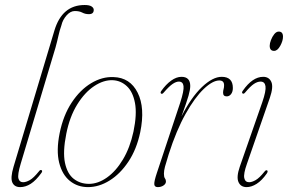

<svg xmlns="http://www.w3.org/2000/svg" viewBox="-20 -739 1149 766"><path d="M317.5 -719Q337 -719 345.5 -713.2Q354 -707.5 354 -699.5Q354 -682.5 334.5 -682.5Q320 -682.5 308.2 -688.8Q296.5 -695 278.5 -695Q261 -695 245.5 -677.5Q230 -660 225 -638Q217.5 -616.5 213 -595.8Q208.5 -575 201.5 -549.5L62.5 -85.5Q49.5 -42 53.5 -27Q57.5 -12 72 -12Q84 -12 99 -20.5Q114 -29 135 -55Q140.5 -63 146 -60Q150.5 -57 145.5 -49.5Q123.5 -19 102.8 -5.8Q82 7.5 60.5 7.5Q37.5 7.5 29.2 -11Q21 -29.5 34 -73.5L197 -617Q227.5 -719 317.5 -719Z M433 -431.5Q499 -429.5 529.2 -369.2Q559.5 -309 539.5 -211.5Q525 -143 492.2 -94Q459.5 -45 417.2 -18.8Q375 7.5 331 7.5Q289.5 7.5 258.8 -17.2Q228 -42 216 -90.2Q204 -138.5 218 -208Q232.5 -279 266 -329.8Q299.5 -380.5 343.5 -407Q387.5 -433.5 433 -431.5ZM335 -5.5Q371 -5.5 406.8 -30.8Q442.5 -56 470.5 -102.8Q498.5 -149.5 512.5 -214Q527 -283.5 518.5 -328.2Q510 -373 486 -395.2Q462 -417.5 430 -419Q393.5 -420.5 355.8 -395.5Q318 -370.5 288 -322Q258 -273.5 244.5 -205.5Q230 -133.5 239.2 -89.5Q248.5 -45.5 274.2 -25.5Q300 -5.5 335 -5.5Z M623 -365.5Q618.5 -368.5 623 -375.5Q642 -402.5 663 -417.5Q684 -432.5 704 -432.5Q739 -432.5 739 -396Q739 -381.5 732.2 -357.5Q725.5 -333.5 704 -274.5Q742.5 -350.5 785.5 -391.5Q828.5 -432.5 864.5 -432.5Q909 -432.5 909 -388Q909 -373 902 -363.8Q895 -354.5 884.5 -354.5Q870 -354.5 870 -369Q870 -377 872 -383.5Q874 -390 874 -399Q874 -418 855 -418Q828.5 -418 793 -384.2Q757.5 -350.5 720.5 -284.8Q683.5 -219 653 -123.5Q642.5 -90 638.2 -74Q634 -58 634 -46Q634 -32.5 638 -27.5Q642 -22.5 642 -15Q642 -5.5 632.2 1Q622.5 7.5 609.5 7.5Q596 7.5 595.5 -4.5Q595 -16.5 605.5 -48L699 -329.5Q714.5 -377.5 712.2 -395.5Q710 -413.5 693.5 -413.5Q682.5 -413.5 668.5 -404Q654.5 -394.5 633 -369.5Q627 -362.5 623 -365.5Z M1073.5 -536Q1056 -536 1056 -556.5Q1056 -566 1061 -579.2Q1066 -592.5 1074.2 -602.8Q1082.5 -613 1092 -613Q1109 -613 1109 -592.5Q1109 -576 1098 -556Q1087 -536 1073.5 -536ZM965 -85Q951 -45.5 954.5 -28.8Q958 -12 974 -12Q985 -12 1000 -20.5Q1015 -29 1035 -54Q1041 -62 1046 -59Q1050 -55.5 1044.5 -47Q1024.5 -18.5 1003.8 -5.5Q983 7.5 964 7.5Q940.5 7.5 931.5 -12.5Q922.5 -32.5 936.5 -73.5L1026.5 -331.5Q1042 -376.5 1039.2 -395Q1036.5 -413.5 1019.5 -413.5Q1007 -413.5 993 -404.2Q979 -395 958.5 -370.5Q952.5 -363 948 -366Q943 -369.5 949 -377.5Q987.5 -432.5 1030 -432.5Q1053.5 -432.5 1062.5 -412.2Q1071.5 -392 1056.5 -348.5Z"/></svg>

Font: Fraunces 144pt Soft Thin
Style: Italic
Weight: 100
Italic angle: -16°
Version: Version 1.000;[0bf87f6ff]